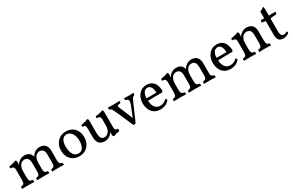

<svg xmlns="http://www.w3.org/2000/svg" viewBox="167 -1918 4916 3224"><g transform="rotate(-30 2625.0 -305.5)"><path d="M37 3Q37 -10 38 -21Q39 -32 42 -40Q82 -42 96.5 -59.5Q111 -77 111 -127V-325Q111 -348 106 -363.5Q101 -379 85 -387Q69 -395 36 -396Q36 -407 38 -416Q40 -425 45 -433Q62 -434 87.5 -439.5Q113 -445 137 -452.5Q161 -460 174 -467Q183 -464 189.5 -455Q196 -446 196 -427Q196 -410 194.5 -389Q193 -368 188 -328L178 -327Q192 -364 198.5 -377.5Q205 -391 208 -395Q224 -418 261 -442.5Q298 -467 351 -467Q393 -467 428 -448Q463 -429 479 -383Q483 -371 483 -350H480Q489 -375 500 -390Q516 -413 553 -437.5Q590 -462 643 -462Q680 -462 712.5 -446.5Q745 -431 764.5 -395.5Q784 -360 784 -299V-127Q784 -92 790.5 -74Q797 -56 810.5 -49Q824 -42 844 -40Q847 -31 848 -20.5Q849 -10 849 3Q826 2 798 1Q770 0 740 0Q720 0 699 0.5Q678 1 658 1.5Q638 2 621 3Q621 -10 622 -21Q623 -32 626 -40Q652 -42 667.5 -49.5Q683 -57 689 -75.5Q695 -94 695 -127V-279Q695 -350 669.5 -375.5Q644 -401 603 -401Q578 -401 552 -384.5Q526 -368 509 -331.5Q492 -295 492 -234V-127Q492 -75 508 -58.5Q524 -42 562 -40Q565 -31 566 -20.5Q567 -10 567 3Q542 2 509.5 1Q477 0 448 0Q419 0 387.5 1Q356 2 329 3Q329 -10 330 -21Q331 -32 334 -40Q360 -42 375.5 -49.5Q391 -57 397 -75.5Q403 -94 403 -127V-284Q403 -354 377.5 -380Q352 -406 311 -406Q286 -406 260 -389.5Q234 -373 217 -336.5Q200 -300 200 -239V-127Q200 -77 215 -59.5Q230 -42 270 -40Q273 -31 274 -20.5Q275 -10 275 3Q258 2 237 1.5Q216 1 195 0.5Q174 0 156 0Q138 0 116.5 0.5Q95 1 74 1.5Q53 2 37 3Z M1151 9Q1083 9 1032 -20.5Q981 -50 953 -103.5Q925 -157 925 -229Q925 -297 954 -351Q983 -405 1034 -436Q1085 -467 1151 -467Q1222 -467 1272.5 -437Q1323 -407 1350 -353.5Q1377 -300 1377 -229Q1377 -160 1348.5 -106.5Q1320 -53 1269.5 -22Q1219 9 1151 9ZM1159 -39Q1219 -39 1248 -88.5Q1277 -138 1277 -217Q1277 -279 1258.5 -324.5Q1240 -370 1209 -394.5Q1178 -419 1141 -419Q1083 -419 1054.5 -372Q1026 -325 1026 -250Q1026 -182 1042.5 -135Q1059 -88 1089 -63.5Q1119 -39 1159 -39Z M1642 4Q1575 4 1537 -35Q1499 -74 1499 -174V-325Q1499 -360 1489 -377Q1479 -394 1433 -396Q1433 -407 1434 -415.5Q1435 -424 1440 -433Q1471 -435 1507.5 -445Q1544 -455 1567 -467Q1576 -464 1582.5 -454.5Q1589 -445 1589 -423V-196Q1589 -128 1607 -92.5Q1625 -57 1672 -57Q1721 -57 1755 -99Q1789 -141 1789 -228V-330Q1789 -365 1776 -382.5Q1763 -400 1714 -401Q1714 -412 1715 -420.5Q1716 -429 1721 -438Q1760 -440 1797.5 -448Q1835 -456 1857 -467Q1866 -464 1872.5 -454.5Q1879 -445 1879 -423V-133L1801 -96Q1796 -82 1787 -70Q1778 -58 1767 -47Q1741 -21 1712 -8.5Q1683 4 1642 4ZM1821 9Q1811 4 1803.5 -5Q1796 -14 1796 -49Q1796 -60 1797.5 -80Q1799 -100 1806 -136H1879Q1879 -112 1883 -97Q1887 -82 1900 -75Q1913 -68 1941 -68Q1941 -58 1940 -45Q1939 -32 1935 -22Q1910 -20 1877 -12Q1844 -4 1821 9Z M2194 9Q2186 -11 2169.5 -49.5Q2153 -88 2132.5 -135Q2112 -182 2091.5 -227.5Q2071 -273 2055.5 -307.5Q2040 -342 2034 -355Q2021 -382 2012 -394.5Q2003 -407 1994 -411.5Q1985 -416 1972 -418Q1968 -431 1967 -439Q1966 -447 1966 -461Q1987 -460 2013 -459Q2039 -458 2071 -458Q2092 -458 2114.5 -458.5Q2137 -459 2157.5 -459.5Q2178 -460 2194 -461Q2194 -450 2192 -439.5Q2190 -429 2187 -420Q2137 -416 2128 -404Q2119 -392 2138 -351Q2145 -336 2158 -305.5Q2171 -275 2187 -236Q2203 -197 2219 -157.5Q2235 -118 2247 -86H2236Q2262 -151 2283 -203Q2304 -255 2322 -300Q2347 -365 2337 -390.5Q2327 -416 2289 -419Q2284 -429 2281 -439.5Q2278 -450 2278 -461Q2297 -460 2322.5 -459Q2348 -458 2371 -458Q2394 -458 2420 -459Q2446 -460 2464 -461Q2464 -448 2461.5 -437.5Q2459 -427 2455 -418Q2439 -414 2427 -403.5Q2415 -393 2403 -370.5Q2391 -348 2375 -309L2240 0Q2231 4 2218.5 6.5Q2206 9 2194 9Z M2721 9Q2650 9 2603 -23Q2556 -55 2532.5 -109.5Q2509 -164 2509 -229Q2509 -293 2534 -347Q2559 -401 2605.5 -434Q2652 -467 2716 -467Q2781 -467 2820.5 -439Q2860 -411 2879.5 -364Q2899 -317 2903 -260Q2899 -240 2888 -226Q2871 -226 2837 -226Q2803 -226 2760 -225.5Q2717 -225 2672 -223.5Q2627 -222 2587 -220V-271H2799Q2799 -337 2775 -378Q2751 -419 2707 -419Q2683 -419 2660 -404.5Q2637 -390 2622 -353Q2607 -316 2607 -250Q2607 -201 2619.5 -154.5Q2632 -108 2663.5 -77.5Q2695 -47 2753 -47Q2786 -47 2818 -61.5Q2850 -76 2875 -105Q2883 -100 2890 -91Q2897 -82 2899 -74Q2865 -29 2820.5 -10Q2776 9 2721 9Z M2980 3Q2980 -10 2981 -21Q2982 -32 2985 -40Q3025 -42 3039.5 -59.5Q3054 -77 3054 -127V-325Q3054 -348 3049 -363.5Q3044 -379 3028 -387Q3012 -395 2979 -396Q2979 -407 2981 -416Q2983 -425 2988 -433Q3005 -434 3030.5 -439.5Q3056 -445 3080 -452.5Q3104 -460 3117 -467Q3126 -464 3132.5 -455Q3139 -446 3139 -427Q3139 -410 3137.5 -389Q3136 -368 3131 -328L3121 -327Q3135 -364 3141.5 -377.5Q3148 -391 3151 -395Q3167 -418 3204 -442.5Q3241 -467 3294 -467Q3336 -467 3371 -448Q3406 -429 3422 -383Q3426 -371 3426 -350H3423Q3432 -375 3443 -390Q3459 -413 3496 -437.5Q3533 -462 3586 -462Q3623 -462 3655.5 -446.5Q3688 -431 3707.5 -395.5Q3727 -360 3727 -299V-127Q3727 -92 3733.5 -74Q3740 -56 3753.5 -49Q3767 -42 3787 -40Q3790 -31 3791 -20.5Q3792 -10 3792 3Q3769 2 3741 1Q3713 0 3683 0Q3663 0 3642 0.5Q3621 1 3601 1.5Q3581 2 3564 3Q3564 -10 3565 -21Q3566 -32 3569 -40Q3595 -42 3610.5 -49.5Q3626 -57 3632 -75.5Q3638 -94 3638 -127V-279Q3638 -350 3612.5 -375.5Q3587 -401 3546 -401Q3521 -401 3495 -384.5Q3469 -368 3452 -331.5Q3435 -295 3435 -234V-127Q3435 -75 3451 -58.5Q3467 -42 3505 -40Q3508 -31 3509 -20.5Q3510 -10 3510 3Q3485 2 3452.5 1Q3420 0 3391 0Q3362 0 3330.5 1Q3299 2 3272 3Q3272 -10 3273 -21Q3274 -32 3277 -40Q3303 -42 3318.5 -49.5Q3334 -57 3340 -75.5Q3346 -94 3346 -127V-284Q3346 -354 3320.5 -380Q3295 -406 3254 -406Q3229 -406 3203 -389.5Q3177 -373 3160 -336.5Q3143 -300 3143 -239V-127Q3143 -77 3158 -59.5Q3173 -42 3213 -40Q3216 -31 3217 -20.5Q3218 -10 3218 3Q3201 2 3180 1.5Q3159 1 3138 0.5Q3117 0 3099 0Q3081 0 3059.5 0.5Q3038 1 3017 1.5Q2996 2 2980 3Z M4080 9Q4009 9 3962 -23Q3915 -55 3891.5 -109.5Q3868 -164 3868 -229Q3868 -293 3893 -347Q3918 -401 3964.5 -434Q4011 -467 4075 -467Q4140 -467 4179.5 -439Q4219 -411 4238.5 -364Q4258 -317 4262 -260Q4258 -240 4247 -226Q4230 -226 4196 -226Q4162 -226 4119 -225.5Q4076 -225 4031 -223.5Q3986 -222 3946 -220V-271H4158Q4158 -337 4134 -378Q4110 -419 4066 -419Q4042 -419 4019 -404.5Q3996 -390 3981 -353Q3966 -316 3966 -250Q3966 -201 3978.5 -154.5Q3991 -108 4022.5 -77.5Q4054 -47 4112 -47Q4145 -47 4177 -61.5Q4209 -76 4234 -105Q4242 -100 4249 -91Q4256 -82 4258 -74Q4224 -29 4179.5 -10Q4135 9 4080 9Z M4413 -214V-325Q4413 -348 4408 -363.5Q4403 -379 4387 -387Q4371 -395 4338 -396Q4338 -407 4340 -416Q4342 -425 4347 -433Q4378 -435 4418 -445Q4458 -455 4481 -467Q4490 -464 4496.5 -454.5Q4503 -445 4503 -423ZM4799 -127Q4799 -75 4813.5 -57.5Q4828 -40 4858 -40Q4861 -31 4862 -20.5Q4863 -10 4863 3Q4841 2 4813 1Q4785 0 4754 0Q4734 0 4712 0.5Q4690 1 4670 1.5Q4650 2 4635 3Q4635 -10 4636 -21Q4637 -32 4640 -40Q4676 -40 4692.5 -58.5Q4709 -77 4709 -127V-279Q4709 -350 4682.5 -375.5Q4656 -401 4616 -401Q4590 -401 4564 -384.5Q4538 -368 4520.5 -331.5Q4503 -295 4503 -234V-127Q4503 -77 4518 -58.5Q4533 -40 4572 -40Q4575 -31 4576 -20.5Q4577 -10 4577 3Q4563 2 4543 1.5Q4523 1 4500.5 0.5Q4478 0 4458 0Q4438 0 4416 0.5Q4394 1 4374 1.5Q4354 2 4339 3Q4339 -10 4340 -21Q4341 -32 4344 -40Q4383 -40 4398 -58.5Q4413 -77 4413 -127V-325L4503 -423Q4503 -411 4501.5 -396Q4500 -381 4496 -364Q4499 -369 4502 -375.5Q4505 -382 4511 -390Q4528 -413 4565.5 -437.5Q4603 -462 4656 -462Q4694 -462 4726.5 -446.5Q4759 -431 4779 -395.5Q4799 -360 4799 -299Z M5107 9Q5048 9 5019.5 -21.5Q4991 -52 4991 -120V-391Q4976 -396 4960 -399Q4944 -402 4919 -404Q4919 -417 4921 -426.5Q4923 -436 4928 -448H4991V-580Q5011 -585 5030.5 -596Q5050 -607 5065 -620Q5075 -616 5078 -608Q5081 -600 5081 -568V-448H5211Q5211 -438 5209 -426.5Q5207 -415 5202 -404Q5166 -402 5136 -399Q5106 -396 5081 -391V-141Q5081 -108 5088 -86.5Q5095 -65 5108 -55Q5121 -45 5139 -45Q5160 -45 5175.5 -51Q5191 -57 5205 -69Q5218 -54 5220 -36Q5203 -17 5171 -4Q5139 9 5107 9Z"/></g></svg>

Font: Vollkorn
Style: Regular
Weight: 400
Designer: Friedrich Althausen
Foundry: Friedrich Althausen
Version: Version 4.104